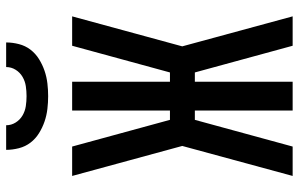

<svg xmlns="http://www.w3.org/2000/svg" viewBox="-198 -798 995 640"><g transform="rotate(-90 300.0 -477.5)"><path d="M132 0H34L134 -368L34 -735H132L221 -409H252V-735H348V-409H379L468 -735H566L466 -368L566 0H468L379 -326H348V0H252V-326H221ZM300 -815Q279 -815 257.5 -817.5Q236 -820 215.5 -827Q195 -834 176.5 -845.5Q158 -857 145 -874Q132 -891 126.5 -912.5Q121 -934 121 -955H203Q203 -938 212 -923.5Q221 -909 235.5 -900.5Q250 -892 266.5 -889.5Q283 -887 300 -887Q317 -887 333.5 -889.5Q350 -892 364.5 -900.5Q379 -909 388 -923.5Q397 -938 397 -955H479Q479 -934 473.5 -912.5Q468 -891 455 -874Q442 -857 423.5 -845.5Q405 -834 384.5 -827Q364 -820 342.5 -817.5Q321 -815 300 -815Z"/></g></svg>

Font: Iosevka Fixed Curly Md Ex
Style: Regular
Weight: 500
Width: 7
Monospace: yes
Designer: Belleve Invis
Foundry: Belleve Invis
Version: Version 30.1.2